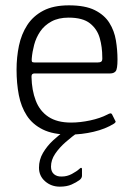

<svg xmlns="http://www.w3.org/2000/svg" viewBox="-20 -498 497 719"><path d="M42 -237Q42 -284 51 -327Q60 -370 82 -404Q104 -438 142 -458Q180 -478 238 -478Q299 -478 335 -460Q371 -442 389.5 -412.5Q408 -383 414 -347Q420 -311 420 -275Q420 -239 413 -231Q406 -223 393 -223H108Q106 -223 102 -221Q98 -219 98 -210Q99 -160 114 -121Q129 -82 161.5 -60.5Q194 -39 246 -39Q280 -39 317.5 -47Q355 -55 382 -69Q389 -73 393.5 -73.5Q398 -74 401 -67L411 -47Q414 -43 412.5 -40.5Q411 -38 407 -35Q375 -15 330.5 -4.5Q286 6 239 6Q179 6 140.5 -13Q102 -32 80.5 -65Q59 -98 50.5 -142Q42 -186 42 -237ZM363 -284Q363 -322 353.5 -355.5Q344 -389 317 -410.5Q290 -432 237 -432Q199 -432 172.5 -417.5Q146 -403 130.5 -380Q115 -357 108 -330.5Q101 -304 99 -280Q98 -271 99.5 -267.5Q101 -264 110 -264H345Q355 -264 359.5 -267.5Q364 -271 363 -284ZM204 201Q172 201 149 181Q126 161 126 130Q126 100 141 74.5Q156 49 178.5 28Q201 7 222 -7Q226 -9 231.5 -11Q237 -13 243 -13H274Q277 -13 278.5 -10Q280 -7 274 -4Q250 13 226 34Q202 55 186.5 78Q171 101 171 126Q171 145 182.5 154.5Q194 164 212 163Q231 163 249 153.5Q267 144 279 133Q282 130 284.5 130.5Q287 131 287 135V160Q287 169 278 176Q266 185 248 193Q230 201 204 201Z"/></svg>

Font: Glory Thin Light
Style: Regular
Weight: 300
Version: Version 1.011